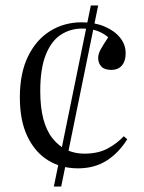

<svg xmlns="http://www.w3.org/2000/svg" viewBox="-20 -658 528 706"><path d="M178 28 314 -638H341L205 28ZM267 -39Q204 -39 156 -69Q108 -99 80.5 -157Q53 -215 53 -300Q53 -389 83 -450.5Q113 -512 164.5 -544Q216 -576 281 -576Q328 -576 364.5 -560.5Q401 -545 421.5 -519.5Q442 -494 442 -463Q442 -442 435.5 -428.5Q429 -415 417.5 -408Q406 -401 389 -401Q364 -401 352.5 -413.5Q341 -426 341 -445Q341 -460 350.5 -477Q360 -494 378 -521Q359 -537 336 -545Q313 -553 282 -553Q239 -553 204 -530.5Q169 -508 148.5 -457Q128 -406 128 -323Q128 -206 173 -149.5Q218 -93 290 -93Q341 -93 376 -112Q411 -131 435 -157L448 -146Q416 -95 371.5 -67Q327 -39 267 -39Z"/></svg>

Font: Literata 60pt Light
Style: Regular
Weight: 300
Designer: Latin by Veronika Burian and Jose Scaglione. Greek by Irene Vlachou. Cyrillic by Vera Evstafieva.
Foundry: TypeTogether
Version: Version 3.103;gftools[0.9.29]